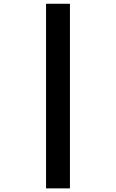

<svg xmlns="http://www.w3.org/2000/svg" viewBox="-20 -865 626 1036"><path d="M228.5 151.4V-844.7H357.4V151.4Z"/></svg>

Font: Cascadia Code PL
Style: Bold Italic
Weight: 700
Italic angle: -10°
Monospace: yes
Designer: Aaron Bell
Foundry: Saja Typeworks
Version: Version 2404.023; ttfautohint (v1.8.4)